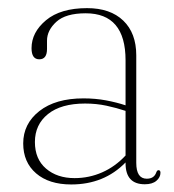

<svg xmlns="http://www.w3.org/2000/svg" viewBox="-20 -456 438 484"><path d="M38.5 -94.5Q38.5 -144 79.2 -176Q120 -208 190.5 -208Q220.5 -208 247.2 -203Q274 -198 296.5 -190.5V-304Q296.5 -422.5 196 -422.5Q145.5 -422.5 122 -401Q98.5 -379.5 98.5 -353.5V-332.5Q98.5 -306.5 79 -306.5Q59.5 -306.5 59.5 -334.5Q59.5 -374.5 96 -405Q132.5 -435.5 199.5 -435.5Q258 -435.5 290.8 -404Q323.5 -372.5 323.5 -316.5V-45.5Q323.5 -5.5 350 -5.5Q368.5 -5.5 374 -21.5Q376 -27 379.5 -27Q384.5 -27 384.5 -20.5Q384.5 -9 374.2 -0.2Q364 8.5 345 8.5Q296.5 8.5 296.5 -44.5V-46.5Q242.5 9 159.5 9Q103.5 9 71 -19Q38.5 -47 38.5 -94.5ZM68 -98Q68 -55 96 -31Q124 -7 168 -7Q204.5 -7 237.5 -21.5Q270.5 -36 296.5 -64V-176.5Q274 -184 248.5 -189.5Q223 -195 194.5 -195Q134 -195 101 -168.5Q68 -142 68 -98Z"/></svg>

Font: Fraunces 144pt S050 Thin
Style: Regular
Weight: 100
Version: Version 1.000; ttfautohint (v1.8.3)